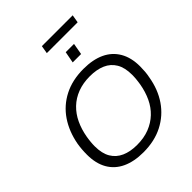

<svg xmlns="http://www.w3.org/2000/svg" viewBox="-276 -1173 1343 1343"><g transform="rotate(-45 395.5 -502.0)"><path d="M352 12Q260 12 194.5 -18.5Q129 -49 94.5 -109Q60 -169 60 -256Q60 -283 62 -308Q64 -333 68 -357Q87 -460 139 -536.5Q191 -613 274 -655.5Q357 -698 467 -698Q560 -698 625 -667.5Q690 -637 725 -577Q760 -517 760 -430Q760 -405 758 -380Q756 -355 751 -331Q734 -228 681.5 -151Q629 -74 545.5 -31Q462 12 352 12ZM356 -56Q425 -56 478.5 -77Q532 -98 571.5 -135.5Q611 -173 635.5 -225Q660 -277 671 -340Q673 -353 674.5 -364.5Q676 -376 677 -386.5Q678 -397 678.5 -407.5Q679 -418 679 -428Q679 -499 652.5 -543.5Q626 -588 577.5 -609Q529 -630 462 -630Q395 -630 341 -609.5Q287 -589 247.5 -551Q208 -513 183.5 -461Q159 -409 148 -346Q146 -334 144.5 -322.5Q143 -311 142 -300Q141 -289 140.5 -279Q140 -269 140 -259Q140 -188 166.5 -143.5Q193 -99 241.5 -77.5Q290 -56 356 -56ZM446 -783 462 -868H544L529 -783ZM364 -957 374 -1016H679L669 -957Z"/></g></svg>

Font: Archivo SemiBold Light
Style: Italic
Weight: 300
Italic angle: -10°
Version: Version 2.001